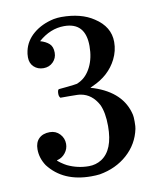

<svg xmlns="http://www.w3.org/2000/svg" viewBox="-77 -514 655 791"><g transform="rotate(-10 250.0 -118.0)"><path d="M104 7Q129 7 145.5 24.5Q162 42 162 66Q162 87 149 103.5Q136 120 118 125L113 126Q113 129 126.5 138.5Q140 148 150 153Q192 173 239 173Q268 173 292 158Q345 124 345 24Q345 -33 329 -67Q303 -115 257 -123Q251 -125 210 -125H172Q166 -131 166 -142Q166 -159 172 -161Q176 -161 208.5 -164.5Q241 -168 244 -169Q250 -169 260 -175Q290 -190 308.5 -227Q327 -264 327 -314Q327 -413 238 -413Q180 -413 130 -369Q154 -362 167.5 -349.5Q181 -337 181 -312Q181 -289 165 -273Q149 -257 125 -257Q101 -257 85 -272Q69 -287 69 -312Q69 -327 72 -339Q81 -380 115.5 -409Q150 -438 201 -449Q218 -452 233 -452Q316 -452 368 -417Q430 -377 430 -313Q430 -276 413 -242Q382 -180 311 -149L301 -144L303 -143Q305 -142 308.5 -141.5Q312 -141 314 -140Q432 -101 454 -4Q456 4 456 25Q456 47 454 55Q441 117 393.5 159.5Q346 202 277 214Q261 216 241 216Q124 216 64 138Q42 105 42 68Q42 39 58.5 23Q75 7 104 7Z"/></g></svg>

Font: MathJax_Caligraphic
Style: Regular
Weight: 400
Version: Version 1.1